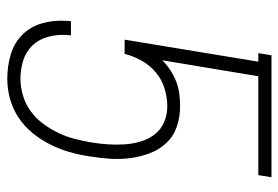

<svg xmlns="http://www.w3.org/2000/svg" viewBox="-142 -634 783 540"><g transform="rotate(90 250.0 -363.5)"><path d="M201 8Q166 8 133.5 -1.5Q101 -11 78 -33.5Q55 -56 45.5 -88.5Q36 -121 38 -155L39 -171H79L78 -160Q76 -133 83 -107Q90 -81 107 -63Q124 -45 149 -37Q174 -29 201 -29Q224 -29 248 -36Q272 -43 292.5 -58Q313 -73 328 -93.5Q343 -114 353.5 -136Q364 -158 370 -181.5Q376 -205 380 -228Q384 -252 385.5 -275.5Q387 -299 385.5 -322Q384 -345 377.5 -367Q371 -389 357.5 -406.5Q344 -424 323 -433Q302 -442 279 -442Q254 -442 229 -434.5Q204 -427 183.5 -410Q163 -393 150 -369.5Q137 -346 131 -322H91L153 -698H129L135 -735H478L472 -698H194L149 -428Q162 -441 177.5 -451Q193 -461 210 -467.5Q227 -474 244.5 -476Q262 -478 279 -478Q308 -478 335 -469Q362 -460 381 -440Q400 -420 410 -394Q420 -368 424 -339.5Q428 -311 426 -281.5Q424 -252 419 -222Q415 -194 407 -166.5Q399 -139 386 -113Q373 -87 354 -63.5Q335 -40 310 -23.5Q285 -7 257 0.5Q229 8 201 8Z"/></g></svg>

Font: Iosevka SS04 XLt Obl
Style: Regular
Weight: 200
Italic angle: -9°
Monospace: yes
Designer: Belleve Invis
Foundry: Belleve Invis
Version: Version 19.0.0; ttfautohint (v1.8.4)